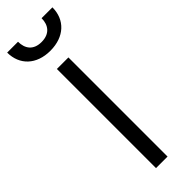

<svg xmlns="http://www.w3.org/2000/svg" viewBox="-256 -737 747 747"><g transform="rotate(-45 117.5 -363.5)"><path d="M84.2 0H147.7V-545.5H84.2ZM181.8 -727.3C181.8 -690 161.9 -661.6 116.5 -661.6C71 -661.6 52.2 -690 52.2 -727.3H-7.5C-7.5 -659.4 40.1 -613.3 116.5 -613.3C193.5 -613.3 241.5 -659.4 241.5 -727.3Z"/></g></svg>

Font: Karasuma Gothic
Style: Light
Weight: 300
Designer: Rasmus Andersson / Ryoko Nishizuka
Foundry: rsms
Version: Version 1.00